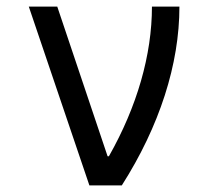

<svg xmlns="http://www.w3.org/2000/svg" viewBox="-20 -560 640 580"><path d="M250 0H348C462 -179 522 -366 522 -540H439C439 -394 394 -238 309 -88H305L153 -540H67Z"/></svg>

Font: CommitMonoNiceRocks
Style: Regular
Weight: 400
Monospace: yes
Designer: Eigil Nikolajsen
Foundry: Eigil Nikolajsen
Version: Version 1.143